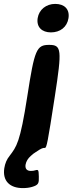

<svg xmlns="http://www.w3.org/2000/svg" viewBox="-37 -758 372 984"><path d="M-15 104C-25 170 14 206 80 206C98 206 113 204 127 200C161 190 163 181 162 147C161 112 160 110 143 115C137 117 130 118 121 118C100 118 91 106 94 86C97 69 106 54 121 41C128 34 137 27 147 21C178 0 183 0 193 0C202 0 207 -24 244 -264C281 -504 279 -528 215 -528C150 -528 140 -504 103 -265C66 -26 48 -7 12 41C-2 58 -11 79 -15 104ZM224 -592C271 -592 307 -619 314 -665C321 -711 293 -738 246 -738C200 -738 163 -709 156 -665C149 -619 178 -592 224 -592Z"/></svg>

Font: Asimov Print
Style: AIt
Weight: 500
Designer: Google
Version: Version 2.000980: 2014